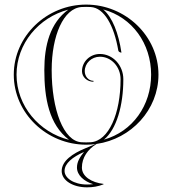

<svg xmlns="http://www.w3.org/2000/svg" viewBox="-20 -625 750 836"><path d="M345.9 36.6C328.9 57.5 315.1 78.6 315.1 104.4C315.1 138.4 346.8 165.2 385.7 176.8C376.4 178 368.5 178.4 359.1 178.4C300.3 178.4 261.1 149.8 261.1 119.4C261.1 86.5 295.6 58.7 345.9 36.6ZM277.4 -583C198.2 -525.5 173 -427.7 173 -320C173 -196.6 193.4 -82.7 280.5 -16.2C150.6 -48.6 52 -163.8 52 -300C52 -435.1 149 -549.5 277.4 -583ZM40 -300C40 -131.6 183.9 5 355 5C368.7 5 382.1 4.1 395.4 2.4L351.6 20.7C296.9 43.2 248.6 75.2 248.6 119.7C248.6 161.1 297.9 190.7 358.6 190.7C384.5 190.7 406.6 187.1 430.6 177.7V175.7C378.5 169.8 336.6 143.3 336.6 104.7C336.6 61.3 362 25.3 400.5 1.7C550.9 -19.9 670 -146.8 670 -300C670 -468.4 526.1 -605 355 -605C183.9 -605 40 -468.4 40 -300ZM506.6 -396.1 508.8 -395.9C496.3 -480.2 469.5 -549.8 429.5 -583.8C555.9 -549.6 638 -435 638 -300C638 -166.2 557.6 -52.4 432.6 -17C487.6 -61.9 517 -165.7 517 -280C517 -340.7 471.3 -390 415 -390C371.9 -390 337 -356.4 337 -315C337 -289.6 359.4 -269 387 -269V-273C366 -273 349 -291.8 349 -315C349 -349.8 378.6 -378 415 -378C464.7 -378 505 -334.1 505 -280C505 -130.7 453.8 -11.1 375 -5.6C368.4 -5.2 361.7 -5 355 -5C348.3 -5 341.6 -5.2 335 -5.6C256.7 -9.7 205 -147.7 205 -320C205 -469.3 256.2 -588.9 335 -594.4C341.6 -594.8 348.3 -595 355 -595C361.7 -595 368.4 -594.8 375 -594.4C433 -591.3 476.5 -514.7 495.1 -405C495.8 -400.5 501.1 -397.1 506.6 -396.1Z"/></svg>

Font: SortefaxS01
Style: Medium
Weight: 500
Designer: gluk
Foundry: gluk
Version: Version 0.261